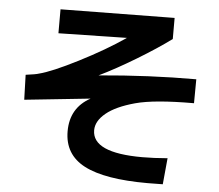

<svg xmlns="http://www.w3.org/2000/svg" viewBox="-57 -849 1113 975"><g transform="rotate(5 500.0 -361.0)"><path d="M65.4 -431.6Q118.2 -438.5 131.8 -443.4Q195.3 -459 328.6 -526.9Q461.9 -594.7 561.5 -663.1L212.9 -656.2V-778.3L793.9 -785.2V-677.7Q722.7 -625 621.1 -563.5Q519.5 -502 434.6 -460.9Q689.5 -484.4 930.7 -484.4L929.7 -362.3Q728.5 -362.3 631.8 -335.9Q535.2 -309.6 485.8 -269Q436.5 -228.5 436.5 -181.6Q436.5 -66.4 691.4 -66.4Q750 -66.4 820.3 -72.3L807.6 61.5Q780.3 62.5 729.5 62.5Q511.7 62.5 407.2 8.3Q302.7 -45.9 302.7 -165Q302.7 -284.2 404.3 -339.8L69.3 -304.7Z"/></g></svg>

Font: GenEi M Gothic v2 Bold
Style: Regular
Weight: 700
Version: Version 2.0